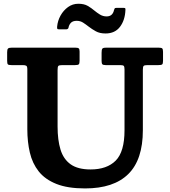

<svg xmlns="http://www.w3.org/2000/svg" viewBox="-20 -1010 928 1047"><path d="M635 -655H556.5Q542.5 -655 538.2 -659.5Q534 -664 534 -677.5V-722Q534 -738.5 537.8 -744.2Q541.5 -750 558 -750H846Q860 -750 864.5 -746Q869 -742 869 -727V-678Q869 -662.5 864.2 -658.8Q859.5 -655 844 -655H785.5Q768.5 -655 763.8 -651Q759 -647 759 -630V-300Q759 -139 679.5 -60.8Q600 17.5 444 17.5Q349 17.5 287.5 -7Q226 -31.5 191.2 -75.2Q156.5 -119 142.8 -177.8Q129 -236.5 129 -305V-632Q129 -648 123.2 -651.5Q117.5 -655 103 -655H42.5Q27 -655 23 -659Q19 -663 19 -678.5V-725.5Q19 -740.5 23.8 -745.2Q28.5 -750 43 -750H392Q404.5 -750 409.2 -746.2Q414 -742.5 414 -729V-678.5Q414 -663.5 409.5 -659.2Q405 -655 389.5 -655H320.5Q302 -655 298 -650.2Q294 -645.5 294 -627.5V-320Q294 -246.5 310 -194.2Q326 -142 365.2 -114Q404.5 -86 474 -86Q563 -86 611 -134.2Q659 -182.5 659 -300V-631Q659 -647 654.5 -651Q650 -655 635 -655ZM555.5 -827.5Q524 -827.5 502.8 -839.2Q481.5 -851 464 -864.5Q448 -877 432.8 -886.8Q417.5 -896.5 398.5 -896.5Q377 -896.5 366.5 -885.5Q356 -874.5 353 -857Q349.5 -850 340.5 -850H302Q293.5 -850 292.2 -853.8Q291 -857.5 291.5 -865Q294.5 -897 310.2 -925.2Q326 -953.5 351 -971.5Q376 -989.5 407 -989.5Q438.5 -989.5 458.2 -978Q478 -966.5 494.5 -952.5Q509 -940.5 525.2 -930.5Q541.5 -920.5 561.5 -920.5Q594.5 -920.5 602 -956Q604 -961.5 605.5 -964.2Q607 -967 614.5 -967H654.5Q661.5 -967 663 -964.5Q664.5 -962 664 -956Q662 -900.5 634.5 -864Q607 -827.5 555.5 -827.5Z"/></svg>

Font: Besley
Style: Bold
Weight: 700
Designer: Owen Earl
Foundry: indestructible type*
Version: Version 2.001; ttfautohint (v1.8.3)